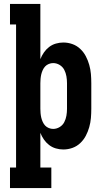

<svg xmlns="http://www.w3.org/2000/svg" viewBox="-20 -755 540 980"><path d="M31 205V100H62V-630H31V-735H186V-453Q193 -471 204 -487Q215 -503 230.5 -515Q246 -527 265 -532.5Q284 -538 303 -538Q327 -538 349.5 -530Q372 -522 389.5 -505.5Q407 -489 418 -468Q429 -447 435.5 -424Q442 -401 444 -377.5Q446 -354 446 -330V-200Q446 -176 444 -152.5Q442 -129 435.5 -106Q429 -83 418 -62Q407 -41 389.5 -24.5Q372 -8 349.5 0Q327 8 303 8Q284 8 265 2.5Q246 -3 230.5 -15Q215 -27 204 -43Q193 -59 186 -77V100H242V205ZM251 -97Q269 -97 284.5 -106.5Q300 -116 308 -131.5Q316 -147 319 -164.5Q322 -182 322 -200V-330Q322 -348 319 -365.5Q316 -383 308 -398.5Q300 -414 284.5 -423.5Q269 -433 251 -433Q240 -433 229 -428.5Q218 -424 210.5 -416Q203 -408 198 -397Q193 -386 190.5 -375Q188 -364 187 -352.5Q186 -341 186 -330V-200Q186 -189 187 -177.5Q188 -166 190.5 -155Q193 -144 198 -133Q203 -122 210.5 -114Q218 -106 229 -101.5Q240 -97 251 -97Z"/></svg>

Font: Iosevka Slab Extrabold
Style: Regular
Weight: 800
Monospace: yes
Designer: Belleve Invis
Foundry: Belleve Invis
Version: Version 11.1.1; ttfautohint (v1.8.3)